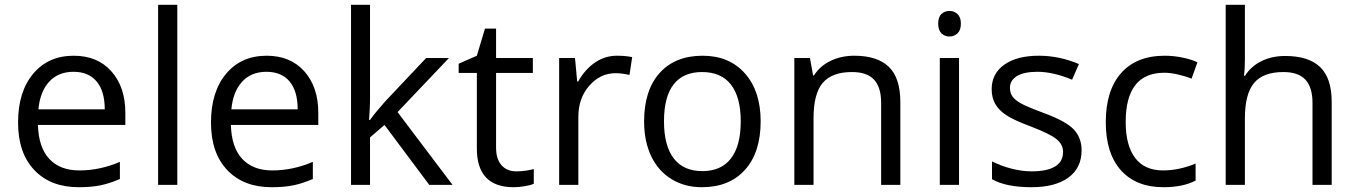

<svg xmlns="http://www.w3.org/2000/svg" viewBox="-20 -780 5719 810"><path d="M312 9.8Q193.4 9.8 124.8 -62.5Q56.2 -134.8 56.2 -263.2Q56.2 -392.6 119.9 -468.8Q183.6 -544.9 291 -544.9Q391.6 -544.9 450.2 -478.8Q508.8 -412.6 508.8 -304.2V-252.9H140.1Q142.6 -158.7 187.7 -109.9Q232.9 -61 314.9 -61Q401.4 -61 485.8 -97.2V-24.9Q442.9 -6.3 404.5 1.7Q366.2 9.8 312 9.8ZM290 -477.1Q225.6 -477.1 187.3 -435.1Q148.9 -393.1 142.1 -318.8H421.9Q421.9 -395.5 387.7 -436.3Q353.5 -477.1 290 -477.1Z M728 0H647V-759.8H728Z M1126 9.8Q1007.3 9.8 938.7 -62.5Q870.1 -134.8 870.1 -263.2Q870.1 -392.6 933.8 -468.8Q997.6 -544.9 1105 -544.9Q1205.6 -544.9 1264.2 -478.8Q1322.8 -412.6 1322.8 -304.2V-252.9H954.1Q956.5 -158.7 1001.7 -109.9Q1046.9 -61 1128.9 -61Q1215.3 -61 1299.8 -97.2V-24.9Q1256.8 -6.3 1218.5 1.7Q1180.2 9.8 1126 9.8ZM1104 -477.1Q1039.6 -477.1 1001.2 -435.1Q962.9 -393.1 956.1 -318.8H1235.8Q1235.8 -395.5 1201.7 -436.3Q1167.5 -477.1 1104 -477.1Z M1541 -273.9Q1562 -303.7 1605 -352.1L1777.8 -535.2H1874L1657.2 -307.1L1889.2 0H1791L1602.1 -252.9L1541 -200.2V0H1460.9V-759.8H1541V-356.9Q1541 -330.1 1537.1 -273.9Z M2158.7 -57.1Q2180.2 -57.1 2200.2 -60.3Q2220.2 -63.5 2231.9 -66.9V-4.9Q2218.8 1.5 2193.1 5.6Q2167.5 9.8 2147 9.8Q1991.7 9.8 1991.7 -153.8V-472.2H1915V-511.2L1991.7 -544.9L2025.9 -659.2H2072.8V-535.2H2228V-472.2H2072.8V-157.2Q2072.8 -108.9 2095.7 -83Q2118.7 -57.1 2158.7 -57.1Z M2583 -544.9Q2618.7 -544.9 2647 -539.1L2635.7 -463.9Q2602.5 -471.2 2577.1 -471.2Q2512.2 -471.2 2466.1 -418.5Q2419.9 -365.7 2419.9 -287.1V0H2338.9V-535.2H2405.8L2415 -436H2418.9Q2448.7 -488.3 2490.7 -516.6Q2532.7 -544.9 2583 -544.9Z M3189 -268.1Q3189 -137.2 3123 -63.7Q3057.1 9.8 2940.9 9.8Q2869.1 9.8 2813.5 -23.9Q2757.8 -57.6 2727.5 -120.6Q2697.3 -183.6 2697.3 -268.1Q2697.3 -398.9 2762.7 -471.9Q2828.1 -544.9 2944.3 -544.9Q3056.6 -544.9 3122.8 -470.2Q3189 -395.5 3189 -268.1ZM2781.2 -268.1Q2781.2 -165.5 2822.3 -111.8Q2863.3 -58.1 2942.9 -58.1Q3022.5 -58.1 3063.7 -111.6Q3105 -165 3105 -268.1Q3105 -370.1 3063.7 -423.1Q3022.5 -476.1 2941.9 -476.1Q2862.3 -476.1 2821.8 -423.8Q2781.2 -371.6 2781.2 -268.1Z M3697.3 0V-346.2Q3697.3 -411.6 3667.5 -443.8Q3637.7 -476.1 3574.2 -476.1Q3490.2 -476.1 3451.2 -430.7Q3412.1 -385.3 3412.1 -280.8V0H3331.1V-535.2H3397L3410.2 -461.9H3414.1Q3439 -501.5 3483.9 -523.2Q3528.8 -544.9 3584 -544.9Q3680.7 -544.9 3729.5 -498.3Q3778.3 -451.7 3778.3 -349.1V0Z M4025.9 0H3944.8V-535.2H4025.9ZM3938 -680.2Q3938 -708 3951.7 -720.9Q3965.3 -733.9 3985.8 -733.9Q4005.4 -733.9 4019.5 -720.7Q4033.7 -707.5 4033.7 -680.2Q4033.7 -652.8 4019.5 -639.4Q4005.4 -626 3985.8 -626Q3965.3 -626 3951.7 -639.4Q3938 -652.8 3938 -680.2Z M4543 -146Q4543 -71.3 4487.3 -30.8Q4431.6 9.8 4331.1 9.8Q4224.6 9.8 4165 -23.9V-99.1Q4203.6 -79.6 4247.8 -68.4Q4292 -57.1 4333 -57.1Q4396.5 -57.1 4430.7 -77.4Q4464.8 -97.7 4464.8 -139.2Q4464.8 -170.4 4437.7 -192.6Q4410.6 -214.8 4332 -245.1Q4257.3 -272.9 4225.8 -293.7Q4194.3 -314.5 4179 -340.8Q4163.6 -367.2 4163.6 -403.8Q4163.6 -469.2 4216.8 -507.1Q4270 -544.9 4362.8 -544.9Q4449.2 -544.9 4531.7 -509.8L4502.9 -443.8Q4422.4 -477.1 4356.9 -477.1Q4299.3 -477.1 4270 -459Q4240.7 -440.9 4240.7 -409.2Q4240.7 -387.7 4251.7 -372.6Q4262.7 -357.4 4287.1 -343.8Q4311.5 -330.1 4380.9 -304.2Q4476.1 -269.5 4509.5 -234.4Q4543 -199.2 4543 -146Z M4888.7 9.8Q4772.5 9.8 4708.7 -61.8Q4645 -133.3 4645 -264.2Q4645 -398.4 4709.7 -471.7Q4774.4 -544.9 4894 -544.9Q4932.6 -544.9 4971.2 -536.6Q5009.8 -528.3 5031.7 -517.1L5006.8 -448.2Q4980 -459 4948.2 -466.1Q4916.5 -473.1 4892.1 -473.1Q4729 -473.1 4729 -265.1Q4729 -166.5 4768.8 -113.8Q4808.6 -61 4886.7 -61Q4953.6 -61 5023.9 -89.8V-18.1Q4970.2 9.8 4888.7 9.8Z M5517.1 0V-346.2Q5517.1 -411.6 5487.3 -443.8Q5457.5 -476.1 5394 -476.1Q5309.6 -476.1 5270.8 -430.2Q5231.9 -384.3 5231.9 -279.8V0H5150.9V-759.8H5231.9V-529.8Q5231.9 -488.3 5228 -460.9H5232.9Q5256.8 -499.5 5301 -521.7Q5345.2 -543.9 5401.9 -543.9Q5500 -543.9 5549.1 -497.3Q5598.1 -450.7 5598.1 -349.1V0Z"/></svg>

Font: f02100778
Style: Regular
Weight: 400
Foundry: Ascender Corporation
Version: Version 1.10